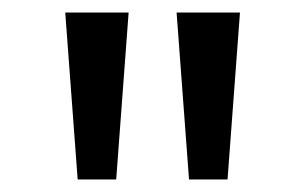

<svg xmlns="http://www.w3.org/2000/svg" viewBox="-20 -696 491 309"><path d="M346.2 -407.2H284.2L264.2 -675.8H366.2ZM167 -407.2H105L85 -675.8H187Z"/></svg>

Font: ClearSansRegular
Style: Regular
Weight: 400
Foundry: Intel Corporation
Version: Version 1.00